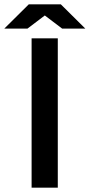

<svg xmlns="http://www.w3.org/2000/svg" viewBox="-75 -867 414 887"><path d="M71 0V-690H192V0ZM212 -735 64 -847H206L319 -735ZM-55 -735 58 -847H200L52 -735Z"/></svg>

Font: Radio Canada Big Medium
Style: Regular
Weight: 500
Designer: Étienne Aubert Bonn
Foundry: Coppers and Brasses
Version: Version 1.001